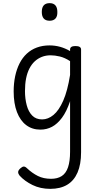

<svg xmlns="http://www.w3.org/2000/svg" viewBox="-20 -808 638 1222"><path d="M300 394Q237 394 187 369.5Q137 345 105 310Q96 299 95.5 288Q95 277 109 264Q122 252 131.5 252Q141 252 152 263Q185 294 221 312Q257 330 305 330Q346 330 373 312.5Q400 295 413 256.5Q426 218 426 157V-164Q404 -98 374.5 -58.5Q345 -19 311 -1Q277 17 237 17Q185 17 147 -11.5Q109 -40 88 -94.5Q67 -149 67 -226Q67 -278 76.5 -323Q86 -368 104.5 -404.5Q123 -441 150.5 -466.5Q178 -492 214.5 -505.5Q251 -519 295 -519Q330 -519 362.5 -510Q395 -501 426 -483V-493Q426 -504 434.5 -509.5Q443 -515 460 -515Q478 -515 487 -509.5Q496 -504 496 -493V161Q496 238 473.5 290Q451 342 407.5 368Q364 394 300 394ZM248 -48Q286 -48 320.5 -76.5Q355 -105 382.5 -167.5Q410 -230 426 -331V-419Q392 -441 360.5 -448.5Q329 -456 302 -456Q272 -456 246.5 -446Q221 -436 201 -417.5Q181 -399 167 -371.5Q153 -344 146 -308.5Q139 -273 139 -228Q139 -180 150 -138.5Q161 -97 185 -72.5Q209 -48 248 -48ZM296 -676Q271 -676 258.5 -690Q246 -704 246 -732Q246 -760 258.5 -774Q271 -788 296 -788Q320 -788 332.5 -774Q345 -760 345 -732Q346 -704 333 -690Q320 -676 296 -676Z"/></svg>

Font: Playwrite GB S Light
Style: Regular
Weight: 300
Designer: Veronika Burian, José Scaglione
Foundry: TypeTogether
Version: Version 1.002